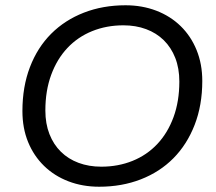

<svg xmlns="http://www.w3.org/2000/svg" viewBox="-20 -698 820 728"><path d="M356 10Q293 10 239.5 -10.5Q186 -31 147 -69Q108 -107 86.5 -159.5Q65 -212 65 -277Q65 -369 93.5 -443.5Q122 -518 174 -570Q226 -622 298 -650Q370 -678 456 -678Q519 -678 572.5 -657.5Q626 -637 665 -599Q704 -561 725.5 -508Q747 -455 747 -391Q747 -299 718 -224.5Q689 -150 637.5 -98Q586 -46 514 -18Q442 10 356 10ZM364 -66Q428 -66 482.5 -88Q537 -110 576.5 -152Q616 -194 638 -254Q660 -314 660 -389Q660 -439 644.5 -478.5Q629 -518 601 -545.5Q573 -573 534 -587.5Q495 -602 448 -602Q384 -602 329.5 -580Q275 -558 235.5 -516Q196 -474 174 -414Q152 -354 152 -279Q152 -229 167.5 -189.5Q183 -150 211 -122.5Q239 -95 278 -80.5Q317 -66 364 -66Z"/></svg>

Font: Celebes
Style: Italic
Weight: 400
Italic angle: -10°
Designer: Anugrah Pasau
Foundry: Lafontype
Version: Version 1.000; ttfautohint (v1.8.4)